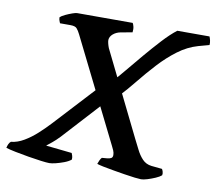

<svg xmlns="http://www.w3.org/2000/svg" viewBox="-119 -795 997 886"><g transform="rotate(10 379.5 -352.0)"><path d="M596 0Q588 0 566 -2.5Q544 -5 517 -9.5Q490 -14 463 -18.5Q436 -23 414.5 -27.5Q393 -32 385 -35Q388 -44 392 -52.5Q396 -61 401 -66L425 -68Q437 -69 444 -73Q451 -77 451 -88Q451 -98 446.5 -109Q442 -120 437 -129L198 -610Q190 -626 182 -635Q174 -644 152 -644H103Q102 -647 99 -654Q96 -661 96 -671Q103 -678 119 -685.5Q135 -693 150.5 -698.5Q166 -704 173 -704H433Q436 -700 439 -688.5Q442 -677 440 -661L385 -651Q365 -647 351 -635Q337 -623 336 -607Q336 -600 338.5 -590Q341 -580 345 -570L538 -178Q549 -157 561 -132.5Q573 -108 590 -90Q607 -72 633 -69L683 -64Q686 -60 688.5 -51.5Q691 -43 689 -35Q680 -27 661.5 -19Q643 -11 625 -5.5Q607 0 596 0ZM166 0Q154 0 127 -3.5Q100 -7 67 -12.5Q34 -18 4.5 -24Q-25 -30 -41 -35Q-39 -45 -35 -53.5Q-31 -62 -25 -66Q5 -69 35.5 -87Q66 -105 94.5 -131Q123 -157 147 -183L330 -381L370 -318L198 -130Q179 -110 163 -97Q147 -84 138 -77L260 -64Q262 -60 264.5 -51.5Q267 -43 266 -34Q254 -24 234 -16.5Q214 -9 195.5 -4.5Q177 0 166 0ZM431 -364 390 -426Q410 -447 440 -483.5Q470 -520 505.5 -562Q541 -604 576.5 -642.5Q612 -681 642 -704H793Q796 -697 798.5 -686.5Q801 -676 800 -665L749 -651Q700 -637 656 -604Q612 -571 572.5 -528Q533 -485 498 -441.5Q463 -398 431 -364Z"/></g></svg>

Font: Texturina Medium 12pt
Style: Bold Italic
Weight: 700
Italic angle: -11°
Version: Version 1.002